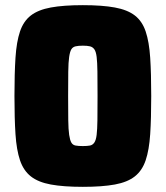

<svg xmlns="http://www.w3.org/2000/svg" viewBox="-20 -716 642 744"><path d="M301 8Q226 8 177 -1Q128 -10 99.5 -32.5Q71 -55 57.5 -95Q44 -135 40 -196Q36 -257 36 -344Q36 -431 40 -492.5Q44 -554 57.5 -594Q71 -634 99.5 -656Q128 -678 177 -687Q226 -696 301 -696Q376 -696 425 -687Q474 -678 502.5 -656Q531 -634 544.5 -594Q558 -554 562 -492.5Q566 -431 566 -344Q566 -257 562 -196Q558 -135 544.5 -95Q531 -55 502.5 -32.5Q474 -10 425 -1Q376 8 301 8ZM301 -150Q318 -150 328.5 -152Q339 -154 345.5 -163.5Q352 -173 354.5 -193.5Q357 -214 357.5 -250.5Q358 -287 358 -344Q358 -401 357.5 -438Q357 -475 354.5 -495.5Q352 -516 345.5 -525Q339 -534 328.5 -536.5Q318 -539 301 -539Q284 -539 273 -536.5Q262 -534 256.5 -525Q251 -516 248 -495.5Q245 -475 244.5 -438Q244 -401 244 -344Q244 -287 244.5 -250.5Q245 -214 248 -193.5Q251 -173 256.5 -163.5Q262 -154 273 -152Q284 -150 301 -150Z"/></svg>

Font: Saira SemiCondensed Black
Style: Regular
Weight: 900
Width: 4
Designer: Hector Gatti with collaboration of the Omnibus-Type team
Foundry: Omnibus-Type
Version: Version 1.101